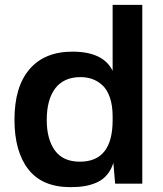

<svg xmlns="http://www.w3.org/2000/svg" viewBox="-20 -750 664 784"><path d="M561 -730V0H450.2L442.9 -85Q434.1 -56.2 416.7 -35.9Q399.4 -15.6 375.7 -5.1Q352.1 5.4 326.2 9.8Q300.3 14.2 268.1 14.2Q152.3 14.2 95.7 -58.6Q39.1 -131.3 39.1 -261.2Q39.1 -396 100.6 -467.5Q162.1 -539.1 275.9 -539.1Q401.4 -539.1 439.9 -460.9V-730ZM170.9 -259.8Q170.9 -181.6 204.1 -135.7Q237.3 -89.8 306.2 -89.8Q439.9 -89.8 439.9 -258.8V-274.9Q439.9 -319.3 428.7 -351.8Q417.5 -384.3 398.2 -401.9Q378.9 -419.4 356.9 -427.2Q335 -435.1 309.1 -435.1Q240.7 -435.1 205.8 -389.4Q170.9 -343.8 170.9 -259.8Z"/></svg>

Font: Nacelle SemiBold
Style: Regular
Weight: 600
Designer: Sora Sagano
Foundry: Sora Sagano
Version: Version 1.000;FEAKit 1.0